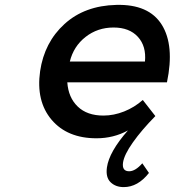

<svg xmlns="http://www.w3.org/2000/svg" viewBox="-20 -555 706 776"><path d="M142.1 -267.1Q159.2 -383.8 240.7 -458Q322.3 -532.2 450.2 -535.2Q581.5 -538.6 633.8 -455.1Q686 -371.6 654.8 -222.2H252Q256.3 -160.6 294.2 -124.3Q332 -87.9 397.9 -87.9Q439.9 -87.9 481.7 -104.5Q523.4 -121.1 557.1 -150.9L607.9 -85.9Q552.7 -29.8 517.1 20.5Q481.4 70.8 477.1 103Q472.7 137.2 502 137.2Q526.9 137.2 555.2 105L582 144Q537.1 201.2 480 201.2Q447.3 201.2 427 181.6Q406.7 162.1 412.1 122.1Q420.9 58.6 497.1 -27.8Q439 3.9 370.1 3.9Q252 3.9 188.5 -71Q125 -146 142.1 -267.1ZM262.2 -306.2H565.9Q571.8 -368.2 537.4 -406Q502.9 -443.8 439 -443.8Q374.5 -443.8 325.9 -405.8Q277.3 -367.7 262.2 -306.2Z"/></svg>

Font: Trueno
Style: Italic
Weight: 400
Designer: Julieta Ulanovsky
Foundry: Julieta Ulanovsky
Version: Version 3.001b | FøM Fix